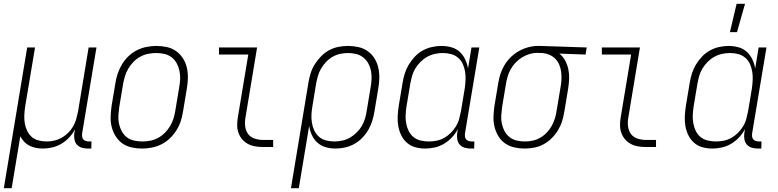

<svg xmlns="http://www.w3.org/2000/svg" viewBox="-43 -768 4063 1003"><path d="M-23 215 99 -520H140L88 -209Q85 -188 84 -166Q83 -144 86.5 -123.5Q90 -103 99 -84.5Q108 -66 122.5 -53Q137 -40 158 -34.5Q179 -29 201 -29Q221 -29 241 -33.5Q261 -38 279.5 -48.5Q298 -59 313.5 -74.5Q329 -90 339.5 -108.5Q350 -127 355.5 -147Q361 -167 365 -187L420 -520H461L386 -71Q385 -62 386 -54Q387 -46 392 -40Q397 -34 405.5 -31.5Q414 -29 422 -29H435L434 8H415Q399 8 384 3.5Q369 -1 359 -12Q349 -23 346 -39Q343 -55 345 -71L349 -93Q337 -70 319 -50.5Q301 -31 278.5 -17.5Q256 -4 231 2Q206 8 181 8Q162 8 144.5 4.5Q127 1 111 -7Q95 -15 83 -28Q71 -41 63 -56L18 215Z M699 8Q671 8 644 2Q617 -4 596 -19Q575 -34 561 -56.5Q547 -79 540.5 -105Q534 -131 535 -159Q536 -187 540 -215L560 -335Q564 -361 572.5 -385.5Q581 -410 595 -433Q609 -456 629 -475Q649 -494 673 -506Q697 -518 723 -523Q749 -528 774 -528Q802 -528 829 -522Q856 -516 877 -501Q898 -486 912.5 -463.5Q927 -441 933 -415Q939 -389 938.5 -361Q938 -333 933 -305L913 -185Q909 -159 901 -134.5Q893 -110 878.5 -87Q864 -64 844 -45Q824 -26 800 -14Q776 -2 750 3Q724 8 699 8ZM701 -29Q721 -29 742 -33Q763 -37 782.5 -47.5Q802 -58 818.5 -74.5Q835 -91 846 -110Q857 -129 863.5 -149.5Q870 -170 873 -191L893 -311Q897 -333 898 -355Q899 -377 894.5 -398Q890 -419 880 -437.5Q870 -456 854 -468.5Q838 -481 817 -486Q796 -491 773 -491Q753 -491 732 -487Q711 -483 691 -472.5Q671 -462 655 -445.5Q639 -429 627.5 -410Q616 -391 610 -370.5Q604 -350 600 -329L580 -209Q577 -187 575.5 -165Q574 -143 578.5 -122Q583 -101 593 -82.5Q603 -64 619 -51.5Q635 -39 656.5 -34Q678 -29 701 -29Z M1332 0Q1310 0 1289.5 -3.5Q1269 -7 1251.5 -16.5Q1234 -26 1221.5 -41Q1209 -56 1202.5 -75Q1196 -94 1196 -115Q1196 -136 1200 -158L1254 -483H1101V-520H1300L1239 -152Q1235 -129 1238 -106.5Q1241 -84 1253.5 -67.5Q1266 -51 1287.5 -44Q1309 -37 1331 -37H1384V0Z M1477 215 1568 -335Q1572 -360 1579.5 -384.5Q1587 -409 1601 -431.5Q1615 -454 1634 -473.5Q1653 -493 1676 -505.5Q1699 -518 1724.5 -523Q1750 -528 1774 -528H1775Q1803 -528 1829.5 -522Q1856 -516 1877.5 -501Q1899 -486 1913 -463.5Q1927 -441 1933 -415Q1939 -389 1938.5 -361Q1938 -333 1933 -305L1913 -185Q1909 -160 1901.5 -136Q1894 -112 1881 -89.5Q1868 -67 1849 -47.5Q1830 -28 1807 -15.5Q1784 -3 1759 2.5Q1734 8 1710 8Q1683 8 1658.5 1Q1634 -6 1615.5 -22.5Q1597 -39 1586.5 -62Q1576 -85 1572 -110L1518 215ZM1704 -29Q1724 -29 1745 -33.5Q1766 -38 1784.5 -48.5Q1803 -59 1819.5 -75Q1836 -91 1847 -110Q1858 -129 1864 -149.5Q1870 -170 1873 -191L1893 -311Q1897 -333 1898 -355Q1899 -377 1895 -397.5Q1891 -418 1881 -436.5Q1871 -455 1854.5 -468Q1838 -481 1817.5 -486Q1797 -491 1775 -491Q1754 -491 1733.5 -486.5Q1713 -482 1694 -471Q1675 -460 1660 -444Q1645 -428 1634 -409Q1623 -390 1617.5 -370Q1612 -350 1608 -329L1589 -213Q1585 -191 1584 -169Q1583 -147 1586.5 -126Q1590 -105 1599 -86Q1608 -67 1623.5 -53.5Q1639 -40 1660 -34.5Q1681 -29 1704 -29Z M2178 8Q2151 8 2126 1Q2101 -6 2082.5 -22.5Q2064 -39 2053 -61.5Q2042 -84 2037.5 -109.5Q2033 -135 2034.5 -162Q2036 -189 2040 -215L2060 -335Q2064 -360 2071.5 -384Q2079 -408 2092.5 -430.5Q2106 -453 2124.5 -472.5Q2143 -492 2166 -504.5Q2189 -517 2214 -522.5Q2239 -528 2263 -528Q2290 -528 2315 -521Q2340 -514 2358 -497.5Q2376 -481 2387 -458Q2398 -435 2402 -410L2420 -520H2461L2386 -71Q2385 -62 2386 -54Q2387 -46 2392 -40Q2397 -34 2405.5 -31.5Q2414 -29 2422 -29H2435L2434 8H2415Q2399 8 2384 3.5Q2369 -1 2359 -12Q2349 -23 2346 -39Q2343 -55 2345 -71L2349 -94Q2337 -71 2318.5 -51Q2300 -31 2276.5 -17Q2253 -3 2227.5 2.5Q2202 8 2178 8ZM2197 -29Q2217 -29 2237.5 -33Q2258 -37 2277 -47.5Q2296 -58 2311.5 -73.5Q2327 -89 2338.5 -107.5Q2350 -126 2355.5 -146.5Q2361 -167 2365 -187L2385 -307Q2388 -329 2389 -351Q2390 -373 2386.5 -394Q2383 -415 2374.5 -434Q2366 -453 2350 -466.5Q2334 -480 2313.5 -485.5Q2293 -491 2270 -491Q2250 -491 2229 -486.5Q2208 -482 2189 -471.5Q2170 -461 2154 -445Q2138 -429 2126.5 -410Q2115 -391 2109.5 -370.5Q2104 -350 2100 -329L2080 -209Q2077 -187 2076 -165.5Q2075 -144 2079 -123Q2083 -102 2092 -83.5Q2101 -65 2117 -52Q2133 -39 2154 -34Q2175 -29 2197 -29Z M2698 8Q2670 8 2643.5 2Q2617 -4 2595.5 -19Q2574 -34 2560.5 -56.5Q2547 -79 2540.5 -105Q2534 -131 2535 -159Q2536 -187 2540 -215L2560 -335Q2564 -360 2572 -384Q2580 -408 2594 -430.5Q2608 -453 2627.5 -471.5Q2647 -490 2670 -502.5Q2693 -515 2718 -521.5Q2743 -528 2767 -528H2781L3022 -520L3016 -483L2879 -488Q2898 -473 2909.5 -451.5Q2921 -430 2926 -406Q2931 -382 2930 -356Q2929 -330 2925 -305L2905 -185Q2901 -160 2893.5 -135.5Q2886 -111 2872.5 -88.5Q2859 -66 2839.5 -46.5Q2820 -27 2797 -14.5Q2774 -2 2748.5 3Q2723 8 2699 8ZM2700 -29Q2720 -29 2740.5 -33.5Q2761 -38 2780 -49Q2799 -60 2814 -76Q2829 -92 2839.5 -111Q2850 -130 2856 -150Q2862 -170 2865 -191L2885 -311Q2889 -331 2890 -351.5Q2891 -372 2888.5 -392Q2886 -412 2878.5 -430Q2871 -448 2857.5 -461.5Q2844 -475 2825.5 -482.5Q2807 -490 2787 -491H2775Q2772 -491 2769.5 -491.5Q2767 -492 2764 -492Q2744 -492 2724 -486Q2704 -480 2685.5 -469Q2667 -458 2651.5 -442Q2636 -426 2625.5 -407.5Q2615 -389 2609 -369Q2603 -349 2600 -329L2580 -209Q2577 -187 2575.5 -165Q2574 -143 2578.5 -122.5Q2583 -102 2592.5 -83.5Q2602 -65 2618.5 -52Q2635 -39 2656 -34Q2677 -29 2699 -29Z M3332 0Q3310 0 3289.5 -3.5Q3269 -7 3251.5 -16.5Q3234 -26 3221.5 -41Q3209 -56 3202.5 -75Q3196 -94 3196 -115Q3196 -136 3200 -158L3254 -483H3101V-520H3300L3239 -152Q3235 -129 3238 -106.5Q3241 -84 3253.5 -67.5Q3266 -51 3287.5 -44Q3309 -37 3331 -37H3384V0Z M3770 -600 3805 -748H3849L3807 -600ZM3678 8Q3651 8 3626 1Q3601 -6 3582.5 -22.5Q3564 -39 3553 -61.5Q3542 -84 3537.5 -109.5Q3533 -135 3534.5 -162Q3536 -189 3540 -215L3560 -335Q3564 -360 3571.5 -384Q3579 -408 3592.5 -430.5Q3606 -453 3624.5 -472.5Q3643 -492 3666 -504.5Q3689 -517 3714 -522.5Q3739 -528 3763 -528Q3790 -528 3815 -521Q3840 -514 3858 -497.5Q3876 -481 3887 -458Q3898 -435 3902 -410L3920 -520H3961L3886 -71Q3885 -62 3886 -54Q3887 -46 3892 -40Q3897 -34 3905.5 -31.5Q3914 -29 3922 -29H3935L3934 8H3915Q3899 8 3884 3.5Q3869 -1 3859 -12Q3849 -23 3846 -39Q3843 -55 3845 -71L3849 -94Q3837 -71 3818.5 -51Q3800 -31 3776.5 -17Q3753 -3 3727.5 2.5Q3702 8 3678 8ZM3697 -29Q3717 -29 3737.5 -33Q3758 -37 3777 -47.5Q3796 -58 3811.5 -73.5Q3827 -89 3838.5 -107.5Q3850 -126 3855.5 -146.5Q3861 -167 3865 -187L3885 -307Q3888 -329 3889 -351Q3890 -373 3886.5 -394Q3883 -415 3874.5 -434Q3866 -453 3850 -466.5Q3834 -480 3813.5 -485.5Q3793 -491 3770 -491Q3750 -491 3729 -486.5Q3708 -482 3689 -471.5Q3670 -461 3654 -445Q3638 -429 3626.5 -410Q3615 -391 3609.5 -370.5Q3604 -350 3600 -329L3580 -209Q3577 -187 3576 -165.5Q3575 -144 3579 -123Q3583 -102 3592 -83.5Q3601 -65 3617 -52Q3633 -39 3654 -34Q3675 -29 3697 -29Z"/></svg>

Font: Iosevka SS18 Extralight
Style: Italic
Weight: 200
Italic angle: -9°
Monospace: yes
Designer: Belleve Invis
Foundry: Belleve Invis
Version: Version 25.1.1; ttfautohint (v1.8.4)